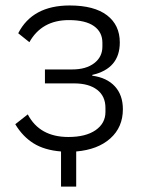

<svg xmlns="http://www.w3.org/2000/svg" viewBox="-20 -545 539 705"><path d="M204.1 140.1V11.2Q143.1 6.3 103 -18.8Q63 -43.9 36.1 -88.9L82 -125Q125.5 -42 231 -42Q294.9 -42 331.1 -67.1Q367.2 -92.3 367.2 -133.8V-148.9Q367.2 -191.9 336.7 -215.3Q306.2 -238.8 252 -238.8H145V-290H245.1Q295.9 -290 325.9 -313Q356 -335.9 356 -374V-388.2Q356 -427.2 325 -449.2Q293.9 -471.2 232.9 -471.2Q133.3 -471.2 87.9 -390.1L46.9 -422.9Q99.1 -524.9 235.8 -524.9Q325.7 -524.9 372.8 -489Q419.9 -453.1 419.9 -389.2Q419.9 -293 318.8 -270V-267.1Q372.6 -259.8 401.9 -227.8Q431.2 -195.8 431.2 -144Q431.2 -78.1 385.3 -36.9Q339.4 4.4 259.8 11.2V140.1Z"/></svg>

Font: Anuphan Light
Style: Regular
Weight: 300
Designer: Mike Abbink, Paul van der Laan, Pieter van Rosmalen, Mint Tantisuwanna
Foundry: Bold Monday; Cadson Demak
Version: Version 3.002;hotconv 1.0.109;makeotfexe 2.5.65596